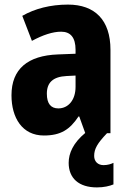

<svg xmlns="http://www.w3.org/2000/svg" viewBox="-20 -580 557 836"><path d="M390 99C390 68 404 44 446 0H461V-363C461 -493 393 -560 276 -560C199 -560 131 -542 77 -511L119 -402C167 -428 210 -442 246 -442C287 -442 309 -417 309 -363V-346L232 -343C101 -338 30 -280 30 -165C30 -67 77 10 171 10C245 10 284 -16 322 -73H325L351 -1C299 42 279 87 279 129C279 196 323 236 402 236C433 236 457 230 474 223V129C464 134 449 139 431 139C406 139 390 123 390 99ZM270 -249 309 -251V-202C309 -144 277 -108 234 -108C202 -108 184 -128 184 -172C184 -220 210 -246 270 -249Z"/></svg>

Font: Noto Sans Thai Looped Condensed ExtraBold
Style: Regular
Weight: 800
Width: 3
Designer: Sasikarn Vongin, Ben Mitchell
Foundry: The Fontpad Ltd
Version: Version 1.001